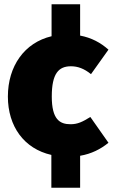

<svg xmlns="http://www.w3.org/2000/svg" viewBox="-20 -716 529 901"><path d="M404 -167C367 -144 344 -133 311 -133C260 -133 223 -156 223 -263C223 -371 255 -405 313 -405C345 -405 375 -394 407 -368L489 -483C452 -516 409 -539 356 -549V-696H222V-546C95 -516 17 -406 17 -263C17 -123 93 -18 221 11V165H356V15C409 6 452 -16 489 -46Z"/></svg>

Font: Fira Sans Heavy
Style: Regular
Weight: 900
Designer: bBox Type GmbH & Carrois Corporate GbR & Edenspiekermann AG
Foundry: bBox Type GmbH & Carrois Corporate GbR & Edenspiekermann AG
Version: Version 4.300;PS 004.300;hotconv 1.0.88;makeotf.lib2.5.64775